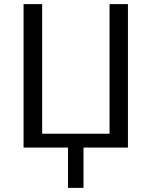

<svg xmlns="http://www.w3.org/2000/svg" viewBox="-20 -714 734 929"><path d="M94 0V-694H184V-67H510V-694H599V0H384V195H309V0Z"/></svg>

Font: CMU Sans Serif
Style: Medium
Weight: 500
Version: Version 0.7.0